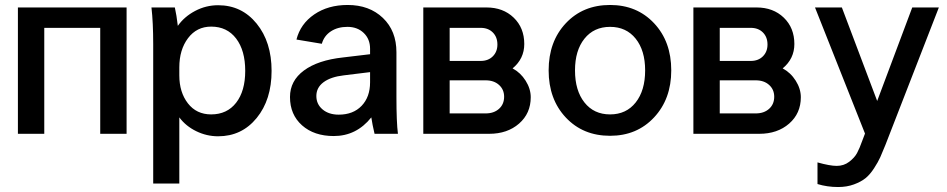

<svg xmlns="http://www.w3.org/2000/svg" viewBox="-20 -538 3807 772"><path d="M489 -508V0H383V-426H158V0H52V-508Z M701 -66V200H596V-360Q596 -448 589 -508H683Q690 -477 695 -434Q721 -471 764.5 -494Q808 -517 857 -517Q952 -517 1012 -443Q1072 -369 1072 -253Q1072 -137 1012 -63.5Q952 10 857 10Q811 10 769 -10.5Q727 -31 701 -66ZM701 -235Q701 -167 735.5 -122.5Q770 -78 829 -78Q893 -78 929.5 -125Q966 -172 966 -253Q966 -335 929.5 -383Q893 -431 829 -431Q771 -431 736 -384.5Q701 -338 701 -267Z M1486 0Q1477 -38 1473 -66Q1413 9 1322 9Q1243 9 1194.5 -34Q1146 -77 1146 -148Q1146 -213 1202 -254.5Q1258 -296 1359 -307L1468 -320V-342Q1468 -381 1442.5 -405.5Q1417 -430 1377 -430Q1338 -430 1310.5 -412Q1283 -394 1274 -362L1172 -379Q1188 -442 1243.5 -480Q1299 -518 1378 -518Q1465 -518 1519.5 -466Q1574 -414 1574 -328V-148Q1574 -47 1580 0ZM1252 -152Q1252 -119 1277 -98Q1302 -77 1342 -77Q1400 -77 1434 -112.5Q1468 -148 1468 -207V-248L1362 -235Q1310 -229 1281 -207.5Q1252 -186 1252 -152Z M1936 -508Q2003 -508 2045.5 -467Q2088 -426 2088 -361Q2088 -302 2041 -263Q2073 -246 2093.5 -213.5Q2114 -181 2114 -147Q2114 -82 2067 -41Q2020 0 1947 0H1682V-508ZM1788 -82H1933Q1966 -82 1986.5 -100.5Q2007 -119 2007 -149Q2007 -178 1986.5 -196.5Q1966 -215 1933 -215H1788ZM1788 -293H1913Q1943 -293 1961.5 -311.5Q1980 -330 1980 -359Q1980 -389 1961.5 -407.5Q1943 -426 1913 -426H1788Z M2679 -255Q2679 -140 2610 -66Q2541 8 2433 8Q2324 8 2255 -65.5Q2186 -139 2186 -255Q2186 -371 2255 -444.5Q2324 -518 2433 -518Q2541 -518 2610 -444.5Q2679 -371 2679 -255ZM2292 -255Q2292 -174 2330 -126Q2368 -78 2433 -78Q2498 -78 2536 -126Q2574 -174 2574 -255Q2574 -335 2536 -382.5Q2498 -430 2433 -430Q2368 -430 2330 -382.5Q2292 -335 2292 -255Z M3022 -508Q3089 -508 3131.5 -467Q3174 -426 3174 -361Q3174 -302 3127 -263Q3159 -246 3179.5 -213.5Q3200 -181 3200 -147Q3200 -82 3153 -41Q3106 0 3033 0H2768V-508ZM2874 -82H3019Q3052 -82 3072.5 -100.5Q3093 -119 3093 -149Q3093 -178 3072.5 -196.5Q3052 -215 3019 -215H2874ZM2874 -293H2999Q3029 -293 3047.5 -311.5Q3066 -330 3066 -359Q3066 -389 3047.5 -407.5Q3029 -426 2999 -426H2874Z M3257 -508H3365L3507 -132L3648 -508H3755L3540 45Q3528 75 3519.5 94Q3511 113 3494.5 138.5Q3478 164 3460 178.5Q3442 193 3413.5 203.5Q3385 214 3350 214Q3306 214 3267 202V115Q3317 129 3344 129Q3373 129 3394.5 112.5Q3416 96 3426 77.5Q3436 59 3447 28L3458 -1Z"/></svg>

Font: LT Superior Semi-bold
Style: Regular
Weight: 600
Designer: Daniel Lyons
Foundry: LyonsType
Version: Version 1.0